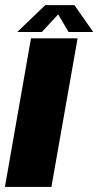

<svg xmlns="http://www.w3.org/2000/svg" viewBox="-42 -742 390 762"><path d="M-22.5 0 81 -590H266L162 0ZM26.5 -615 137.5 -721.5H253.5L328 -615H230L189 -685L124 -615Z"/></svg>

Font: Anybody ExtraBold
Style: Italic
Weight: 800
Italic angle: -10°
Designer: Tyler Finck
Foundry: Etcetera Type Company
Version: Version 1.010; ttfautohint (v1.8.3) -l 8 -r 50 -G 200 -x 14 